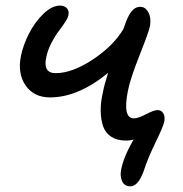

<svg xmlns="http://www.w3.org/2000/svg" viewBox="-20 -470 649 680"><path d="M157.2 -125Q100.1 -125 70.8 -167.2Q41.5 -209.5 54.2 -272Q62 -310.5 82.8 -351.3Q103.5 -392.1 133.8 -421.1Q164.1 -450.2 192.9 -450.2Q208.5 -450.2 217 -440.7Q225.6 -431.2 222.2 -416Q220.7 -406.7 210 -390.6Q199.2 -374.5 186.8 -358.2Q174.3 -341.8 161.6 -316.9Q148.9 -292 144 -268.1Q131.3 -210.9 176.8 -210.9Q235.8 -210.9 308.8 -259.3Q381.8 -307.6 417 -367.2Q417.5 -369.6 419.2 -373.3Q420.9 -377 420.9 -377.9Q432.1 -412.1 445.3 -429Q458.5 -445.8 477.1 -445.8Q495.1 -445.8 505.6 -426Q516.1 -406.2 511.2 -377.9Q507.3 -357.4 474.6 -275.1Q441.9 -192.9 433.1 -148.9Q413.6 -50.8 454.1 -50.8Q469.2 -50.8 497.1 -65.4Q524.9 -80.1 538.1 -80.1Q550.8 -80.1 557.9 -69.6Q564.9 -59.1 562 -40Q558.1 -21.5 530.5 35.2Q502.9 91.8 488.8 136.2Q469.2 189.9 441.9 189.9Q420.4 189.9 412.4 171.6Q404.3 153.3 409.2 129.9Q417.5 86.4 453.1 23.9Q442.9 27.8 425.8 27.8Q395 27.8 374.5 14.6Q354 1.5 345.7 -21.5Q337.4 -44.4 336.7 -75.4Q335.9 -106.4 344.2 -142.1Q349.1 -168.5 362.8 -211.9Q256.8 -125 157.2 -125Z"/></svg>

Font: Shantell Sans Irregular Bouncy
Style: Italic
Weight: 400
Italic angle: -11.31°
Designer: Stephen Nixon, Anya Danilova, Shantell Martin
Foundry: Arrow Type
Version: Version 1.006;[9816181b4]